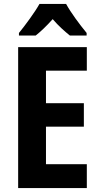

<svg xmlns="http://www.w3.org/2000/svg" viewBox="-20 -953 507 973"><path d="M315 -933H180C158 -893 108 -825 76 -786V-773H161C185 -792 216 -821 247 -856C277 -821 308 -794 334 -773H419V-786C382 -831 339 -889 315 -933ZM420 0V-121H213V-311H405V-430H213V-595H420V-714H72V0Z"/></svg>

Font: Noto Sans Myanmar Condensed
Style: Bold
Weight: 700
Width: 3
Designer: Monotype Design Team
Foundry: Monotype Imaging Inc.
Version: Version 2.107